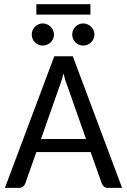

<svg xmlns="http://www.w3.org/2000/svg" viewBox="-20 -916 619 936"><path d="M3.9 0ZM575.2 0H506.3Q494.6 0 487.5 -5.9Q480.5 -11.7 476.6 -20.5L421.9 -174.8H157.2L103 -21Q100.1 -12.7 92 -6.3Q84 0 72.8 0H3.9L244.6 -641.6H335ZM179.7 -238.3H399.4L308.6 -496.6Q303.7 -508.3 298.8 -523.9Q293.9 -539.6 289.6 -557.6Q284.7 -539.1 279.8 -523.4Q274.9 -507.8 270.5 -496.1ZM157.2 -895.5H420.9V-844.7H157.2ZM243.2 -747.6Q243.2 -736.3 238.8 -726.6Q234.4 -716.8 226.8 -709.5Q219.2 -702.1 209.2 -698Q199.2 -693.8 188.5 -693.8Q177.2 -693.8 167.5 -698Q157.7 -702.1 150.4 -709.5Q143.1 -716.8 138.9 -726.6Q134.8 -736.3 134.8 -747.6Q134.8 -758.8 138.9 -768.6Q143.1 -778.3 150.4 -785.6Q157.7 -793 167.5 -797.4Q177.2 -801.8 188.5 -801.8Q199.2 -801.8 209.2 -797.4Q219.2 -793 226.8 -785.6Q234.4 -778.3 238.8 -768.6Q243.2 -758.8 243.2 -747.6ZM440.4 -747.6Q440.4 -736.3 436 -726.6Q431.6 -716.8 424.1 -709.5Q416.5 -702.1 406.5 -698Q396.5 -693.8 385.7 -693.8Q374.5 -693.8 364.7 -698Q355 -702.1 347.7 -709.5Q340.3 -716.8 336.2 -726.6Q332 -736.3 332 -747.6Q332 -758.8 336.2 -768.6Q340.3 -778.3 347.7 -785.6Q355 -793 364.7 -797.4Q374.5 -801.8 385.7 -801.8Q396.5 -801.8 406.5 -797.4Q416.5 -793 424.1 -785.6Q431.6 -778.3 436 -768.6Q440.4 -758.8 440.4 -747.6Z"/></svg>

Font: Carlito
Style: Regular
Weight: 400
Designer: Lukasz Dziedzic
Foundry: tyPoland Lukasz Dziedzic
Version: Version 1.103; Beta1; all basic design good, some composites